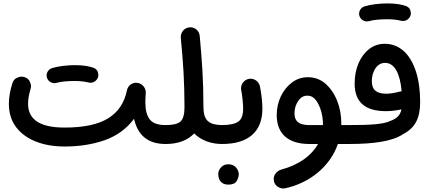

<svg xmlns="http://www.w3.org/2000/svg" viewBox="-20 -806 2504 1119"><path d="M31.7 -202.1C31.7 -147.5 45.9 -101.6 74.2 -64.5C130.9 9.8 232.9 47.9 356.4 47.9C442.4 47.9 520.5 35.6 591.3 10.7C661.6 -14.6 718.3 -55.7 761.2 -113.8C782.7 -17.6 841.8 33.2 945.3 33.2H945.8C960.9 33.2 974.1 27.8 984.9 17.1C995.6 5.9 1001 -6.8 1001 -22C1001 -52.7 976.6 -77.1 945.8 -77.1H945.3C900.9 -77.1 870.1 -87.9 853 -109.9C835.9 -131.8 827.1 -165 827.1 -210C827.1 -227.1 828.1 -244.6 829.6 -264.6V-268.6C829.6 -294.4 807.6 -320.8 779.3 -323.2C776.9 -323.7 774.9 -323.7 772.5 -323.7C748.5 -323.7 725.1 -306.2 719.7 -279.3C705.1 -207 668.9 -152.8 610.8 -116.7C552.7 -80.6 467.8 -62.5 356.4 -62.5C196.8 -62.5 143.6 -120.1 143.6 -202.1C143.6 -225.6 147.9 -254.4 158.2 -287.6C159.7 -293 160.6 -298.8 160.6 -304.2C160.6 -312.5 157.7 -322.8 151.9 -334C146 -345.2 135.7 -352.5 121.6 -356.9C116.2 -358.4 110.4 -359.4 105 -359.4C96.7 -359.4 86.9 -356.4 75.7 -351.1C64.5 -345.2 56.6 -335 52.2 -320.8C39.1 -279.3 31.7 -239.7 31.7 -202.1ZM253.4 -353.5C260.7 -330.6 281.7 -321.3 296.9 -321.3C301.3 -321.3 305.2 -321.8 309.1 -322.8C334 -330.6 373.5 -334 418 -334C445.8 -334 476.6 -330.6 495.6 -325.2C499.5 -324.2 503.4 -323.7 507.3 -323.7C517.6 -323.7 533.2 -326.7 545.4 -344.2C550.8 -351.6 553.2 -359.9 553.2 -368.7C553.2 -372.1 552.2 -378.4 549.8 -387.2C547.4 -395.5 540.5 -403.3 528.3 -409.7C502.4 -419.9 464.4 -426.3 418 -426.3C371.1 -426.3 320.3 -420.4 283.7 -409.2C259.8 -401.4 251.5 -380.4 251.5 -366.2C251.5 -361.8 252 -357.9 253.4 -353.5Z M890.6 -22C890.6 -6.8 896 5.9 906.7 17.1C918 27.8 930.7 33.2 945.8 33.2C1017.1 33.2 1072.3 12.7 1111.8 -28.3C1152.3 12.7 1211.4 33.2 1274.4 33.2H1274.9C1290 33.2 1303.2 27.8 1314 17.1C1324.7 5.9 1330.1 -6.8 1330.1 -22C1330.1 -52.7 1305.7 -77.1 1274.9 -77.1H1274.4C1236.8 -77.1 1209.5 -84.5 1192.4 -99.6C1174.8 -114.3 1166 -141.1 1166 -180.2C1166 -182.6 1166 -185.1 1165.5 -187.5C1165.5 -262.2 1163.6 -332 1159.7 -396.5C1155.8 -460.4 1150.4 -527.3 1144 -596.7C1141.6 -627.4 1115.2 -647 1089.8 -647C1087.9 -647 1085.9 -647 1083.5 -646.5C1053.7 -644 1033.7 -617.2 1033.7 -591.3V-585.9C1047.4 -445.3 1055.2 -330.6 1055.2 -180.2C1055.2 -139.6 1047.4 -112.3 1032.2 -98.1C1017.1 -84 988.3 -77.1 945.8 -77.1C930.7 -77.1 918 -71.8 906.7 -61C896 -50.3 890.6 -37.1 890.6 -22Z M1219.7 -22C1219.7 -6.8 1225.1 5.9 1235.8 17.1C1247.1 27.8 1259.8 33.2 1274.9 33.2C1427.7 33.2 1509.3 -39.1 1509.3 -172.4C1509.3 -205.6 1504.9 -251.5 1495.6 -299.8C1490.2 -329.6 1464.8 -347.2 1441.4 -347.2C1438.5 -347.2 1435.5 -347.2 1432.6 -346.7C1402.8 -342.3 1384.8 -315.9 1384.8 -292C1384.8 -289.6 1384.8 -286.6 1385.3 -284.2C1393.1 -243.2 1397 -198.7 1397 -172.9C1397 -135.7 1387.7 -110.4 1368.7 -97.2C1349.6 -84 1318.4 -77.1 1274.9 -77.1C1259.8 -77.1 1247.1 -71.8 1235.8 -61C1225.1 -50.3 1219.7 -37.1 1219.7 -22ZM1252 209C1252 218.3 1253.4 227.1 1256.3 235.4C1263.7 253.4 1278.3 270 1311 270C1335 270 1351.1 263.2 1359.4 249C1367.7 234.9 1371.6 221.7 1371.6 209.5C1371.6 199.2 1368.2 189 1361.8 178.2C1352.1 163.1 1335.4 151.4 1310.5 151.4C1293.5 151.4 1279.3 157.2 1268.1 169.4C1257.3 181.2 1252 194.3 1252 209Z M1833.5 33.2C1794.9 102.1 1721.7 154.8 1620.1 182.1C1591.3 190.4 1575.2 214.8 1575.2 236.3C1575.2 239.7 1575.7 243.7 1576.2 247.6C1578.6 262.2 1585.9 273.4 1597.2 281.2C1608.4 288.6 1619.1 292.5 1629.9 292.5C1633.8 292.5 1637.7 292 1641.1 291.5C1780.3 262.2 1903.3 167 1949.2 33.2H2012.7C2027.8 33.2 2041 27.8 2051.8 17.1C2062.5 5.9 2067.9 -6.8 2067.9 -22C2067.9 -52.7 2043.5 -77.1 2012.7 -77.1H1969.2V-85.4C1969.2 -132.8 1961.4 -176.8 1945.3 -217.8C1929.2 -258.8 1906.2 -292 1877.4 -317.9C1848.1 -343.3 1813.5 -356 1773.9 -356C1739.7 -356 1709 -345.7 1681.6 -325.2C1627 -284.2 1592.8 -213.9 1592.8 -135.7C1592.8 -22.5 1663.6 33.2 1783.2 33.2ZM1782.2 -77.1C1729 -77.1 1696.3 -94.2 1696.3 -145.5C1696.3 -172.4 1703.6 -196.3 1717.8 -217.3C1731.9 -238.3 1749.5 -248.5 1771.5 -248.5C1791.5 -248.5 1808.1 -239.7 1821.3 -222.2C1834.5 -204.1 1844.7 -182.6 1852.1 -156.7C1858.9 -130.9 1862.3 -105.5 1862.3 -81.5V-77.1Z M1957.5 -22C1957.5 -6.8 1962.9 5.9 1973.6 17.1C1984.9 27.8 1997.6 33.2 2012.7 33.2C2157.7 33.2 2266.6 18.1 2329.6 -24.4C2399.9 -61.5 2428.7 -116.7 2428.7 -212.4C2428.7 -277.8 2420.9 -335.9 2404.8 -387.2C2372.6 -488.8 2310.1 -550.8 2222.2 -550.8C2188 -550.8 2157.7 -540.5 2131.3 -520C2078.6 -479 2046.9 -406.2 2046.9 -318.8C2046.9 -207 2112.3 -158.2 2229.5 -158.2C2257.8 -158.2 2288.1 -161.6 2319.8 -168.5C2312 -133.3 2292.5 -115.2 2254.9 -101.1C2213.4 -81.1 2136.2 -77.1 2012.7 -77.1C1997.6 -77.1 1984.9 -71.8 1973.6 -61C1962.9 -50.3 1957.5 -37.1 1957.5 -22ZM2147 -332C2147 -361.8 2154.3 -387.2 2168.5 -408.2C2182.6 -429.2 2201.7 -439.5 2224.6 -439.5C2277.8 -439.5 2311.5 -380.9 2320.8 -273.9C2317.4 -273.9 2314.5 -273.4 2311 -272.5C2287.1 -266.1 2256.8 -259.8 2230 -259.8C2177.2 -259.8 2147 -280.8 2147 -332ZM2074.7 -713.4C2082 -690.4 2103 -681.2 2118.2 -681.2C2122.6 -681.2 2126.5 -681.6 2130.4 -682.6C2155.3 -690.4 2194.8 -693.8 2239.3 -693.8C2267.1 -693.8 2297.9 -690.4 2316.9 -685.1C2320.8 -684.1 2324.7 -683.6 2328.6 -683.6C2338.9 -683.6 2354.5 -686.5 2366.7 -704.1C2372.1 -711.4 2374.5 -719.7 2374.5 -728.5C2374.5 -731.9 2373.5 -738.3 2371.1 -747.1C2368.7 -755.4 2361.8 -763.2 2349.6 -769.5C2323.7 -779.8 2285.6 -786.1 2239.3 -786.1C2192.4 -786.1 2141.6 -780.3 2105 -769C2081.1 -761.2 2072.8 -740.2 2072.8 -726.1C2072.8 -721.7 2073.2 -717.8 2074.7 -713.4Z"/></svg>

Font: Mikhak SemiBold
Style: Regular
Weight: 600
Designer: Amin Abedi
Version: Version 3.2